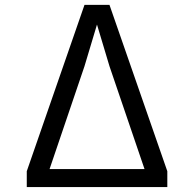

<svg xmlns="http://www.w3.org/2000/svg" viewBox="-20 -761 790 781"><path d="M88.9 -64.5 323.7 -741.2H425.3L660.6 -64.5V0H88.9ZM567.9 -73.2 425.3 -491.7 374.5 -661.1 323.7 -491.7 181.6 -73.2Z"/></svg>

Font: Duru Sans
Style: Regular
Weight: 400
Designer: Onur Yazõcõgil
Foundry: Onur Yazõcõgil
Version: Version 1.001